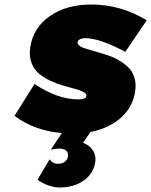

<svg xmlns="http://www.w3.org/2000/svg" viewBox="-20 -577 665 844"><path d="M43.9 -67.9 131.8 -208Q232.9 -140.1 324.2 -140.1Q358.4 -140.1 359.9 -155.8Q361.3 -165 346.9 -172.6Q332.5 -180.2 309.1 -186.5Q285.6 -192.9 257.1 -200.9Q228.5 -209 200.9 -222.2Q173.3 -235.4 151.4 -253.2Q129.4 -271 118.4 -300.8Q107.4 -330.6 112.8 -368.2Q125.5 -454.6 198.5 -505.9Q271.5 -557.1 380.9 -557.1Q511.2 -557.1 625 -487.8L530.8 -349.1Q418 -409.2 355 -409.2Q340.8 -409.2 331.5 -404.3Q322.3 -399.4 320.8 -391.1Q319.8 -382.3 330.8 -374.8Q341.8 -367.2 361.1 -361.8Q380.4 -356.4 405 -349.1Q429.7 -341.8 455.1 -333.5Q480.5 -325.2 503.9 -311.3Q527.3 -297.4 544.9 -280Q562.5 -262.7 570.8 -235.8Q579.1 -209 574.2 -175.8Q564.5 -107.4 512.2 -60.1Q460 -12.7 377.9 2.9L345.2 50.8Q373.5 61.5 388.2 84Q402.8 106.4 398.9 133.8Q391.6 185.5 348.6 216.3Q305.7 247.1 241.2 247.1Q218.8 247.1 192.1 237.8Q165.5 228.5 145 212.9L198.2 123Q210.9 143.1 235.8 143.1Q252.9 143.1 264.9 134Q276.9 125 278.8 109.9Q280.8 94.2 270.8 85.2Q260.7 76.2 241.2 76.2Q225.1 76.2 203.1 81.1L252 7.8Q130.4 -2.4 43.9 -67.9Z"/></svg>

Font: Trueno Black
Style: Italic
Weight: 900
Designer: Julieta Ulanovsky
Foundry: Julieta Ulanovsky
Version: Version 3.001b | FøM Fix